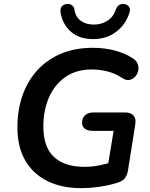

<svg xmlns="http://www.w3.org/2000/svg" viewBox="-20 -962 776 992"><path d="M398 10Q300 10 226 -26Q152 -62 111 -132Q70 -202 70 -303Q70 -393 96 -468Q122 -543 172.5 -598.5Q223 -654 295 -684.5Q367 -715 460 -715Q520 -715 573 -701Q626 -687 666 -661Q686 -648 692 -630Q698 -612 693.5 -594.5Q689 -577 677 -564.5Q665 -552 648 -549Q631 -546 611 -559Q577 -582 537 -592.5Q497 -603 453 -603Q374 -603 318.5 -564.5Q263 -526 233.5 -459.5Q204 -393 204 -308Q204 -202 259 -151Q314 -100 416 -100Q456 -100 493 -107.5Q530 -115 565 -127L532 -73L567 -286H458Q433 -286 418.5 -297Q404 -308 404 -327Q404 -353 420 -367Q436 -381 464 -381H627Q656 -381 670 -365Q684 -349 679 -320L641 -80Q637 -57 626 -42.5Q615 -28 593 -20Q552 -6 500 2Q448 10 398 10ZM462 -760Q389 -760 346 -798.5Q303 -837 293 -897Q290 -917 298.5 -928Q307 -939 323 -941Q334 -943 343 -939.5Q352 -936 358 -929Q364 -922 365 -911Q370 -875 397 -855Q424 -835 465 -835Q503 -835 534 -854Q565 -873 578 -912Q582 -922 587.5 -929Q593 -936 602 -939.5Q611 -943 622 -941Q639 -939 647 -926.5Q655 -914 648 -894Q628 -833 578.5 -796.5Q529 -760 462 -760Z"/></svg>

Font: Nunito ExtraLight
Style: Italic
Weight: 200
Italic angle: -9°
Designer: Vernon Adams
Foundry: Vernon Adams
Version: Version 3.602